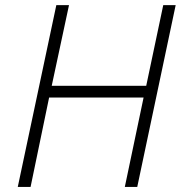

<svg xmlns="http://www.w3.org/2000/svg" viewBox="-20 -734 710 754"><path d="M519 0H470.2L543.9 -351.1H172.9L100.1 0H49.8L201.2 -713.9H251L183.1 -397H554.2L621.1 -713.9H669.9Z"/></svg>

Font: TypoPRO Open Sans
Style: Italic
Weight: 300
Italic angle: -12°
Foundry: Ascender Corporation
Version: Version 1.10